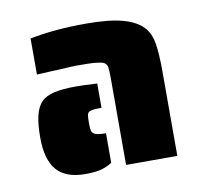

<svg xmlns="http://www.w3.org/2000/svg" viewBox="-53 -753 529 498"><g transform="rotate(-10 211.0 -504.0)"><path d="M242 -548Q242 -567 240.5 -575Q239 -583 232 -587Q227 -590 207 -592Q196 -593 159 -593Q149 -593 119 -591L94 -590L55 -588V-683Q120 -696 204 -696Q263 -696 298.5 -686.5Q334 -677 352 -658Q368 -641 372.5 -613.5Q377 -586 377 -539V-317H242ZM35 -425Q35 -461 40.5 -483.5Q46 -506 58 -518Q70 -530 92 -535Q114 -540 150 -540Q167 -540 205 -538V-474Q188 -474 183 -473Q167 -471 167 -460Q166 -455 166 -441Q166 -425 168 -419Q170 -413 178 -410Q186 -407 205 -407V-329Q189 -319 173 -315.5Q157 -312 134 -312Q83 -312 59 -339.5Q35 -367 35 -425Z"/></g></svg>

Font: Saira Stencil One
Style: Regular
Weight: 400
Designer: Hector Gatti with collaboration of the Omnibus-Type team
Foundry: Omnibus-Type
Version: Version 1.004